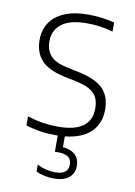

<svg xmlns="http://www.w3.org/2000/svg" viewBox="-85 -603 603 860"><g transform="rotate(10 216.5 -173.0)"><path d="M237 7V56Q273.5 59 293.2 77.8Q313 96.5 313 128.5Q313 162.5 289 182Q265 201.5 222 201.5Q200 201.5 177.5 196.8Q155 192 139.5 183.5V152.5Q178.5 173 222.5 173Q281 173 281 128Q281 104.5 266 93.5Q251 82.5 221.5 82.5H205V9H198Q122.5 9 59 -11.5V-52.5Q98 -40.5 131 -35.5Q164 -30.5 199 -30.5Q275.5 -30.5 312.5 -58.2Q349.5 -86 349.5 -139Q349.5 -183.5 326.8 -207.2Q304 -231 250.5 -243L184 -257Q113 -273 81.8 -308Q50.5 -343 50.5 -400Q50.5 -443.5 72 -477Q93.5 -510.5 137.5 -529.5Q181.5 -548.5 246 -548.5Q308.5 -548.5 366 -533.5V-492.5Q333 -501.5 305.5 -505.2Q278 -509 246.5 -509Q168.5 -509 131.8 -479.5Q95 -450 95 -401.5Q95 -360.5 117 -335.5Q139 -310.5 190.5 -299.5L256.5 -285.5Q331 -268.5 362.5 -234.2Q394 -200 394 -142Q394 -78.5 354 -39.8Q314 -1 237 7Z"/></g></svg>

Font: Encode Sans ExtraLight
Style: Regular
Weight: 275
Designer: Multiple Designers
Foundry: Impallari Type
Version: Version 2.000